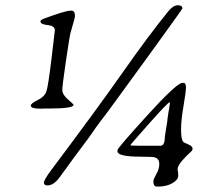

<svg xmlns="http://www.w3.org/2000/svg" viewBox="-20 -702 819 728"><path d="M624 -311.5Q624 -314 623 -314Q616.7 -314 545.4 -233.6Q474.1 -153.3 474.1 -151.4Q474.1 -149.4 512.7 -149.4H588.4Q605 -149.4 605 -183.1L610.4 -217.8Q615.2 -244.6 615.2 -252.4L618.7 -275.9Q622.6 -295.4 622.6 -300.3L624 -307.6ZM188 -587.4Q188 -604 160.6 -606.9Q133.3 -609.9 133.3 -621.1Q133.3 -626.5 148.9 -632.3Q228.5 -661.6 247.1 -661.6H251.5Q264.2 -661.6 264.2 -641.1Q264.2 -634.8 256.8 -610.6Q249.5 -586.4 246.6 -574.7Q243.7 -563 230 -470.7Q216.3 -378.4 216.3 -360.8Q216.3 -343.3 237.5 -325.2Q258.8 -307.1 258.8 -304.2Q258.8 -290.5 163.1 -290.5H150.9L132.8 -290Q96.7 -290 96.7 -301.8Q96.7 -309.6 122.8 -322.5Q148.9 -335.4 155.8 -355Q162.6 -374.5 175.3 -479.5Q188 -584.5 188 -587.4ZM671.4 -669.9Q671.4 -667.5 551.5 -502Q431.6 -336.4 417.7 -318.1Q403.8 -299.8 380.9 -268.1L354.5 -233.4Q346.2 -222.7 331.8 -201.4Q317.4 -180.2 291.3 -145.8Q265.1 -111.3 206.1 -29.8Q183.6 1 160.2 1Q146.5 1 146.5 -9.5Q146.5 -20 175.3 -58.6Q349.6 -291 445.8 -428.2Q542 -565.4 617.7 -658.7Q636.7 -682.1 654.1 -682.1Q671.4 -682.1 671.4 -669.9ZM580.1 5.4H574.7Q561.5 5.4 561.5 -15.1Q561.5 -22.5 572.8 -42Q584 -61.5 584 -80.3Q584 -99.1 567.9 -105Q559.6 -107.9 514.2 -107.9Q425.3 -107.9 425.3 -128.4V-132.8Q425.3 -140.1 537.8 -263.9Q650.4 -387.7 671.4 -387.7H675.8Q685.1 -387.7 685.1 -370.8Q685.1 -354 675.8 -300Q666.5 -246.1 666.5 -210.7Q666.5 -175.3 674.3 -164.6Q675.8 -162.1 692.9 -155Q710 -147.9 710 -139.2V-136.2Q710 -131.3 699 -122.1Q688 -112.8 670.7 -93Q653.3 -73.2 653.3 -59.6Q655.8 -49.8 655.8 -35.2Q655.8 -20.5 633.8 -7.6Q611.8 5.4 580.1 5.4Z"/></svg>

Font: Averia Serif Libre Light
Style: Italic
Weight: 300
Italic angle: -8.5°
Version: Version 1.002